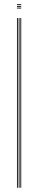

<svg xmlns="http://www.w3.org/2000/svg" viewBox="-20 -885 180 905"><path d="M76 0V-800H80V0ZM60 0V-800H64V0ZM68 0V-800H72V0ZM60 -861V-865H80V-861ZM60 -845V-849H80V-845ZM60 -853V-857H80V-853Z"/></svg>

Font: Big Shoulders Inline Thin
Style: Regular
Weight: 100
Designer: Patric King
Foundry: XO Type Co
Version: Version 2.002